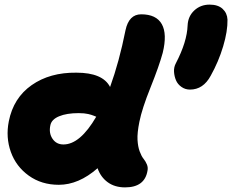

<svg xmlns="http://www.w3.org/2000/svg" viewBox="-20 -812 1006 832"><path d="M803.2 -423.8Q782.7 -423.8 766.4 -435.3Q750 -446.8 742.7 -463.9Q735.4 -481 734.1 -501Q732.9 -521 742.2 -538.1Q790.5 -630.9 793 -702.1Q794.9 -741.7 822 -766.8Q849.1 -792 888.2 -792Q924.8 -792 944.6 -773.7Q964.4 -755.4 965.8 -727.1Q966.8 -677.2 947 -611.1Q927.2 -544.9 893.1 -483.9Q860.8 -423.8 803.2 -423.8ZM234.9 -11.2Q159.7 -11.2 104.5 -51Q49.3 -90.8 26.9 -153.8Q4.4 -216.8 18.1 -286.1Q38.1 -387.7 117.2 -443.1Q196.3 -498.5 311 -497.1Q425.3 -497.1 457 -435.1Q496.6 -544.4 523.9 -681.2Q538.6 -750 591.8 -750Q657.2 -750 681.2 -707.3Q705.1 -664.6 685.1 -583Q669.4 -525.4 632.3 -433.1Q595.2 -340.8 584 -284.2Q574.2 -235.4 575.9 -206.1Q577.6 -176.8 585.2 -156Q592.8 -135.3 602.1 -123.8Q611.3 -112.3 616.7 -99.1Q622.1 -85.9 619.1 -71.8Q606.9 0 522 0Q477.1 0 446.5 -22.5Q416 -44.9 402.8 -83Q320.8 -11.2 234.9 -11.2ZM198.2 -269Q190.9 -235.4 207.5 -210.7Q224.1 -186 254.9 -186Q327.1 -186 397 -306.2Q395 -307.1 387.5 -310.1Q379.9 -313 375.2 -314.5Q370.6 -315.9 362.3 -317.9Q354 -319.8 343.8 -320.8Q333.5 -321.8 320.8 -321.8Q269 -321.8 236.1 -308.1Q203.1 -294.4 198.2 -269Z"/></svg>

Font: Shantell Sans Irregular Bouncy
Style: Italic
Weight: 800
Italic angle: -11.31°
Designer: Stephen Nixon, Anya Danilova, Shantell Martin
Foundry: Arrow Type
Version: Version 1.006;[9816181b4]